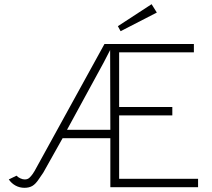

<svg xmlns="http://www.w3.org/2000/svg" viewBox="-20 -895 1011 917"><path d="M22 -38 59 -56Q65 -49 76.5 -43.5Q88 -38 98 -38Q112 -38 120.5 -46Q129 -54 136 -64Q143 -74 145 -78L479 -685H906V-645H549V-384H803V-344H549V-41H926V-1H507V-235H279L187 -71Q181 -63 165.5 -39.5Q150 -16 134.5 -7Q119 2 97 2Q74 2 54.5 -8.5Q35 -19 22 -38ZM507 -275 506 -656 475 -596 300 -275ZM543 -770 704 -875 729 -835 556 -746Z"/></svg>

Font: Bellota Light
Style: Regular
Weight: 300
Designer: Kemie Guaida
Foundry: Kemie Guaida
Version: Version 4.001